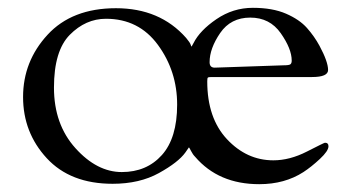

<svg xmlns="http://www.w3.org/2000/svg" viewBox="-20 -452 899 491"><path d="M99.5 -47.5C139.8 -3.8 196 18 268 18C314 18 353.5 8.8 386.5 -9.5C419.5 -27.8 442 -45.3 454 -62L463 -75C463.7 -75 465.5 -72 468.5 -66C471.5 -60 475 -55 479 -51C519 -4.3 573.7 19 643 19C686.3 19 724 8.7 756 -12C769.3 -20.7 783.3 -31.8 798 -45.5C812.7 -59.2 820 -70 820 -78C820 -84 817 -87 811 -87C809.7 -87 794.3 -79.5 765 -64.5C735.7 -49.5 707 -42 679 -42C633.7 -42 594.2 -60 560.5 -96C526.8 -132 510 -181.3 510 -244C510 -249.3 510.5 -252.5 511.5 -253.5C512.5 -254.5 515.7 -255 521 -255H778C805.3 -255 819 -261 819 -273C819 -287 811.7 -307.7 797 -335C788.3 -351 777.7 -366.2 765 -380.5C752.3 -394.8 734.5 -407 711.5 -417C688.5 -427 660.2 -432 626.5 -432C592.8 -432 561.8 -422.3 533.5 -403C505.2 -383.7 485.7 -363.3 475 -342L470 -333C469.3 -333 468.5 -334.7 467.5 -338C466.5 -341.3 462.7 -347 456 -355C411.3 -405.7 351.5 -431 276.5 -431C201.5 -431 143.2 -408.3 101.5 -363C59.8 -317.7 39 -264.7 39 -204C39 -143.3 59.2 -91.2 99.5 -47.5ZM158.5 -363C185.5 -390.3 216.3 -404 251 -404C307 -404 351.3 -381.7 384 -337C416.7 -292.3 433 -241.5 433 -184.5C433 -127.5 420 -84.5 394 -55.5C368 -26.5 333.8 -12 291.5 -12C249.2 -12 209.7 -32.3 173 -73C136.3 -113.7 118 -165.3 118 -228C118 -290.7 131.5 -335.7 158.5 -363ZM529 -279C520.3 -279 516 -283.7 516 -293C516 -316.3 525 -341.2 543 -367.5C561 -393.8 586.7 -407 620 -407C653.3 -407 679.3 -393.7 698 -367C716.7 -340.3 726 -317 726 -297C726 -292.3 724.8 -289.2 722.5 -287.5C720.2 -285.8 714.3 -285 705 -285Z"/></svg>

Font: Sorts Mill Goudy
Style: Regular
Weight: 400
Version: Version 003.101